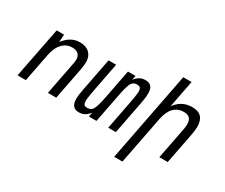

<svg xmlns="http://www.w3.org/2000/svg" viewBox="-148 -1174 2103 1796"><g transform="rotate(30 903.0 -276.0)"><path d="M145 -546.9H225.1L219.2 -464.8Q257.3 -513.7 299.6 -536.9Q341.8 -560.1 392.1 -560.1Q424.3 -560.1 450.2 -551Q476.1 -542 494.4 -524.7Q512.7 -507.3 522.5 -482.7Q532.2 -458 532.2 -426.8Q532.2 -409.7 529.5 -387Q526.9 -364.3 522 -338.9L456.1 0H366.2L432.1 -339.4Q433.1 -341.8 433.6 -346.2Q440.9 -380.4 440.9 -400.9Q440.9 -439.5 418.5 -460.7Q396 -481.9 353 -481.9Q322.3 -481.9 295.7 -470.2Q269 -458.5 247.8 -436.5Q226.6 -414.6 211.2 -382.3Q195.8 -350.1 188 -309.1L127.9 0H38.1Z M708 13.2Q675.3 13.2 656.2 -0.2Q637.2 -13.7 629.4 -39.1Q623.5 -58.1 623.5 -85Q623.5 -106 626.7 -132.1Q629.9 -158.2 636.7 -191.9L705.6 -546.9H787.6L727.1 -233.9Q721.2 -203.1 717.5 -179.2Q713.9 -155.3 711.9 -139.2Q710.9 -131.3 710.4 -124.3Q710 -117.2 710 -110.8Q710 -87.4 719.2 -74.7Q728.5 -62 754.9 -62Q775.4 -62 789.6 -69.8Q803.7 -77.6 812.5 -91.8Q822.8 -108.9 833.3 -144Q843.8 -179.2 854.5 -233.9L915 -546.9H996.6L987.8 -500Q1011.2 -530.8 1037.8 -545.4Q1064.5 -560.1 1097.7 -560.1Q1160.6 -560.1 1176.3 -507.8Q1179.2 -498 1180.4 -486.6Q1181.6 -475.1 1181.6 -461.9Q1181.6 -439.5 1178.2 -412.6Q1174.8 -385.7 1168.9 -355L1100.1 0H1018.1L1078.6 -313Q1084 -339.8 1087.6 -364.3Q1091.3 -388.7 1093.8 -408.2Q1094.7 -416 1095.2 -423.1Q1095.7 -430.2 1095.7 -436.5Q1095.7 -459.5 1086.2 -472.2Q1076.7 -484.9 1049.8 -484.9Q1032.2 -484.9 1020 -479.2Q1007.8 -473.6 999.3 -463.6Q990.7 -453.6 984.9 -439.9Q979 -426.3 974.1 -409.7Q969.2 -394 964.4 -374Q959.5 -354 954.6 -329.1L890.6 0H809.1L817.9 -46.9Q793 -14.6 766.4 -0.7Q739.7 13.2 708 13.2Z M1389.6 -759.8H1479.5L1422.4 -464.8Q1489.7 -560.1 1603 -560.1Q1669.9 -560.1 1702.6 -526.1Q1735.4 -492.2 1735.4 -422.4Q1735.4 -403.8 1732.9 -383.1Q1730.5 -362.3 1726.1 -338.9L1660.2 0H1569.8L1635.7 -338.9Q1638.7 -354.5 1640.4 -368.7Q1642.1 -382.8 1642.1 -395Q1642.1 -439.5 1621.3 -460.7Q1600.6 -481.9 1557.1 -481.9Q1494.6 -481.9 1451.9 -439.2Q1409.2 -396.5 1392.1 -309.1L1291.5 208H1202.1Z"/></g></svg>

Font: Hack
Style: Italic
Weight: 400
Italic angle: -11°
Monospace: yes
Designer: Christopher Simpkins
Foundry: Christopher Simpkins
Version: Version 2.019; ttfautohint (v1.4.1) -l 4 -r 80 -G 350 -x 0 -